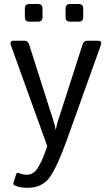

<svg xmlns="http://www.w3.org/2000/svg" viewBox="-20 -711 523 935"><path d="M123 -605.5Q101.1 -605.5 101.1 -627.4V-669.4Q101.1 -691.4 123 -691.4H165Q187 -691.4 187 -669.4V-627.4Q187 -605.5 165 -605.5ZM321.3 -605.5Q299.3 -605.5 299.3 -627.4V-669.4Q299.3 -691.4 321.3 -691.4H363.3Q385.3 -691.4 385.3 -669.4V-627.4Q385.3 -605.5 363.3 -605.5ZM33.7 -488.8Q24.9 -512.7 46.9 -512.7H100.1Q116.2 -512.7 122.1 -493.7L224.6 -171.4Q229 -158.2 238 -130.1Q247.1 -102.1 251 -80.1H252Q255.9 -102.1 261.5 -119.9Q267.1 -137.7 278.3 -171.4L381.8 -493.7Q388.2 -512.7 403.8 -512.7H457Q479 -512.7 470.2 -488.8L305.7 -29.8Q259.3 99.6 222.7 151.6Q186 203.6 113.3 203.6Q75.2 203.6 52.7 192.4Q42.5 187.5 45.9 177.2L58.6 137.7Q62 127.4 71.8 131.8Q91.8 140.1 110.4 140.1Q144.5 140.1 166 103.3Q187.5 66.4 200.2 29.3L210 0.5Z"/></svg>

Font: Istok Web
Style: Regular
Weight: 400
Designer: Andrey V. Panov
Foundry: Andrey V. Panov
Version: Version 1.0.2g